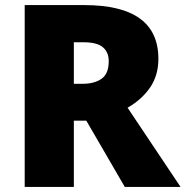

<svg xmlns="http://www.w3.org/2000/svg" viewBox="-20 -734 729 754"><path d="M311 -714Q602 -714 602 -503Q602 -438 569.5 -390.5Q537 -343 481 -311L689 0H470L319 -260H270V0H77V-714ZM308 -568H270V-405H306Q350 -405 378.5 -424.5Q407 -444 407 -494Q407 -529 384 -548.5Q361 -568 308 -568Z"/></svg>

Font: Noto Sans Lao Black
Style: Regular
Weight: 900
Designer: Monotype Design Team
Foundry: Monotype Imaging Inc.
Version: Version 2.003; ttfautohint (v1.8.4.7-5d5b)